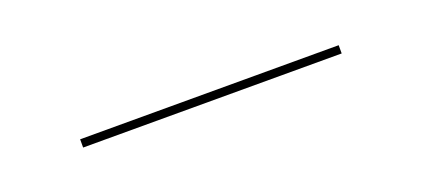

<svg xmlns="http://www.w3.org/2000/svg" viewBox="-15 -574 432 197"><g transform="rotate(-20 201.0 -475.5)"><path d="M60.1 -479.5H342.4V-470.5H60.1Z"/></g></svg>

Font: Bodoni* 24pt
Style: Regular
Weight: 400
Version: Version 2.3